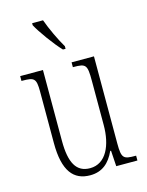

<svg xmlns="http://www.w3.org/2000/svg" viewBox="-117 -838 703 920"><g transform="rotate(-15 234.5 -378.0)"><path d="M244 -606H257V-619C234 -657 204 -721 188 -766H134V-756C152 -721 209 -642 244 -606ZM215 10C275 10 312 -23 337 -78H341L346 0H451V-24H448C389 -24 379 -29 379 -103V-536H268V-512H271C333 -512 339 -505 339 -425V-206C339 -107 303 -23 223 -23C155 -23 126 -76 126 -184V-536H13V-512H17C76 -512 86 -506 86 -440V-184C86 -45 133 10 215 10Z"/></g></svg>

Font: Noto Serif Tamil ExtraCondensed ExtraLight
Style: Regular
Weight: 200
Width: 2
Designer: Indian Type Foundry, Tom Grace, and the Monotype Design Team
Foundry: Monotype Imaging Inc.
Version: Version 2.004